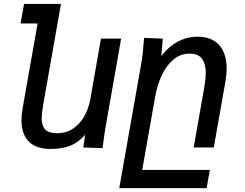

<svg xmlns="http://www.w3.org/2000/svg" viewBox="-20 -745 1240 970"><path d="M88.5 -137.5Q88.5 -167.5 94 -196.5L170 -626.5H84L101.5 -725H288L198 -214.5Q190.5 -168.5 190.5 -147.5Q190.5 -110.5 208 -91.2Q225.5 -72 269 -72Q315.5 -72 350.5 -96.2Q385.5 -120.5 407 -159.8Q428.5 -199 436.5 -244.5L490 -550H592L515.5 -115.5Q509.5 -84 503.5 -36.5L498 3.5L401 0L410 -64Q374.5 -24 333 -8.2Q291.5 7.5 236 7.5Q162 7.5 125.2 -30.2Q88.5 -68 88.5 -137.5Z M708 -553.5 802.5 -550 795 -462Q832 -510 878.5 -534.8Q925 -559.5 977 -559.5Q1050 -559.5 1087.5 -517Q1125 -474.5 1125 -398Q1125 -369.5 1118.5 -330.5L1060 0H958.5L1011 -298Q1019.5 -349 1019.5 -376Q1019.5 -422 1000.8 -448Q982 -474 937.5 -474Q889.5 -474 853.5 -442Q817.5 -410 795.5 -360.8Q773.5 -311.5 764 -257L698.5 113.5H1040L1024 205.5H582.5L692.5 -417.5Q698.5 -451 701.5 -479.5Q704.5 -508 708 -553.5Z"/></svg>

Font: JuliaMono Medium
Style: Italic
Weight: 500
Italic angle: -9°
Monospace: yes
Designer: cormullion
Foundry: corm
Version: Version 0.054; ttfautohint (v1.8.4)